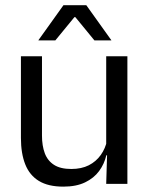

<svg xmlns="http://www.w3.org/2000/svg" viewBox="-20 -703 573 734"><path d="M140.5 -488V-184.5Q140.5 -146 151.2 -117.2Q162 -88.5 186.5 -72.8Q211 -57 252.5 -57Q291.5 -57 319.5 -71.2Q347.5 -85.5 365.2 -110.5Q383 -135.5 389.5 -167L404 -109.5H386.5Q379 -76.5 359 -49.2Q339 -22 305.2 -5.8Q271.5 10.5 222 10.5Q164.5 10.5 128.8 -11.2Q93 -33 76.5 -74.8Q60 -116.5 60 -175.5V-488ZM467 -488V0H386L389.5 -117L386 -122V-488ZM222.5 -683H310L405.5 -549.5V-548.5H341L268 -637.5H264.5L191.5 -548.5H127V-549.5Z"/></svg>

Font: Anek Gujarati
Style: Regular
Weight: 400
Designer: Mrunmayee Ghaisas (Gujarati), Yesha Goshar (Latin)
Foundry: Ek Type
Version: Version 1.003